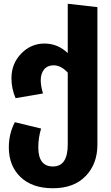

<svg xmlns="http://www.w3.org/2000/svg" viewBox="-20 -780 594 1023"><path d="M341 -760 499 -742V-9Q499 93 436.5 158Q374 223 262 223Q151 223 89 163Q27 103 27 5Q27 -67 59 -129L199 -95Q184 -46 184 5Q184 107 262 107Q341 107 341 -10V-393Q305 -432 266 -432Q233 -432 215 -410Q197 -388 197 -352Q197 -322 209 -282L63 -257Q41 -308 41 -363Q41 -441 93 -494.5Q145 -548 217 -548Q288 -548 341 -497Z"/></svg>

Font: FiraGO
Style: Bold
Weight: 700
Designer: bBox Type
Foundry: bBox Type GmbH
Version: Version 1.001;PS 001.001;hotconv 1.0.88;makeotf.lib2.5.64775